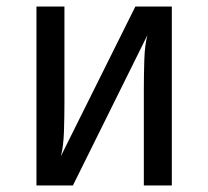

<svg xmlns="http://www.w3.org/2000/svg" viewBox="-20 -570 640 590"><path d="M92 0V-550H178V-254Q178 -211 176.5 -165Q175 -119 167 -90L396 -550H508V0H422V-297Q422 -341 423.5 -387Q425 -433 433 -462L204 0Z"/></svg>

Font: JetBrainsMono NFM
Style: Regular
Weight: 400
Monospace: yes
Designer: Philipp Nurullin, Konstantin Bulenkov
Foundry: JetBrains
Version: Version 2.304; ttfautohint (v1.8.4.7-5d5b);Nerd Fonts 3.3.0